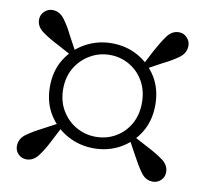

<svg xmlns="http://www.w3.org/2000/svg" viewBox="-65 -702 720 673"><g transform="rotate(10 295.0 -366.0)"><path d="M419.9 -481.6 411.3 -490.7 443.7 -552.9Q460.7 -584.4 477.8 -608.2Q494.8 -632 520.1 -632Q536.9 -632 548.7 -619.6Q560.5 -607.2 560.5 -591.1Q560.5 -564.9 537.2 -547.8Q513.9 -530.8 482.1 -515.4ZM154.3 -366Q154.3 -322.6 174.1 -289.5Q194 -256.4 226.1 -238.4Q258.3 -220.4 295.3 -220.4Q334 -220.4 365.9 -238.9Q397.7 -257.4 416.2 -290.1Q434.7 -322.8 434.7 -366Q434.7 -408.8 416.2 -441.5Q397.7 -474.2 365.9 -492.9Q334 -511.7 295.3 -511.7Q257.7 -511.7 225.4 -492.9Q193 -474.2 173.6 -441.5Q154.3 -408.8 154.3 -366ZM107.1 -366Q107.1 -422.4 133 -464.3Q159 -506.2 202 -529.7Q245.1 -553.2 295.3 -553.2Q346.7 -553.2 388.8 -529.7Q431 -506.2 456.6 -464.3Q482.2 -422.4 482.2 -366Q482.2 -310.4 456.6 -268.3Q431 -226.3 388.8 -202.8Q346.7 -179.4 295.3 -179.4Q245.1 -179.4 202 -202.8Q159 -226.3 133 -268.3Q107.1 -310.4 107.1 -366ZM179.2 -491.2 170.1 -481.9 108.1 -515.4Q77.1 -531 53 -548.3Q28.8 -565.6 28.8 -591.1Q28.8 -608.2 41.3 -620Q53.8 -631.8 69.9 -631.8Q95.4 -631.8 112.9 -608.3Q130.3 -584.9 145.6 -553.2ZM169.8 -249.5 178.4 -242.1 145.6 -178.9Q130.3 -148.2 112.6 -124.2Q94.9 -100.3 69.7 -100.3Q52.8 -100.3 41.1 -112.1Q29.3 -123.9 29.3 -140.2Q29.3 -167.2 52.7 -183.9Q76.1 -200.6 107.9 -216.6ZM410.3 -240.1 419.7 -249.5 481.4 -216.6Q512.9 -200.6 536.7 -183.4Q560.5 -166.2 560.5 -140.7Q560.5 -123.9 548.6 -112.1Q536.6 -100.3 519.8 -100.3Q493.8 -100.3 476.9 -124.1Q460 -147.9 443.7 -178.9Z"/></g></svg>

Font: Noto Serif TC
Style: Regular
Weight: 200
Designer: Ryoko NISHIZUKA 西塚涼子 (kana & ideographs); Frank Grießhammer (Latin, Greek & Cyrillic); Wenlong ZHANG 张文龙 (bopomofo); San
Foundry: Adobe
Version: Version 2.001;hotconv 1.1.0;makeotfexe 2.6.0